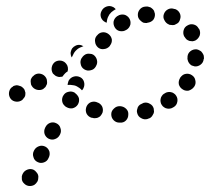

<svg xmlns="http://www.w3.org/2000/svg" viewBox="-20 -595 702 642"><path d="M105 12Q101 19 95 23Q88 27 80 27Q69 27 61 19Q52 11 53 0Q53 -3 53 -6Q54 -9 55 -12L56 -14Q61 -24 72 -28Q83 -32 93 -27Q98 -24 101 -20Q105 -16 107 -11Q109 -6 108 0Q108 5 106 10ZM131 -105Q120 -110 110 -106Q99 -102 94 -92L93 -90Q88 -80 92 -69Q95 -58 106 -53Q116 -48 127 -52Q138 -56 142 -66L143 -68Q148 -78 145 -89Q141 -100 131 -105ZM168 -183Q158 -188 147 -184Q137 -180 132 -170L131 -168Q126 -158 129 -147Q133 -136 143 -131Q154 -126 164 -130Q175 -134 180 -144L181 -146Q186 -156 182 -167Q179 -178 168 -183ZM352 -213Q352 -201 360 -193Q368 -185 379 -185H381Q393 -184 401 -192Q409 -200 409 -212Q410 -223 402 -231Q394 -239 382 -240H380Q369 -240 361 -232Q352 -224 352 -213ZM441 -237Q439 -232 438 -227Q437 -221 439 -216Q442 -205 452 -200Q462 -194 473 -197L475 -198Q480 -199 484 -202Q489 -206 491 -211Q494 -215 495 -221Q495 -226 494 -232Q491 -243 481 -248Q471 -254 460 -251L458 -250Q453 -248 448 -245Q444 -242 441 -237ZM304 -253 302 -254Q291 -257 281 -252Q271 -246 268 -235Q265 -224 270 -214Q276 -204 287 -201H289Q294 -199 300 -200Q305 -200 310 -203Q315 -205 318 -210Q321 -214 323 -219Q326 -230 321 -240Q315 -250 304 -253ZM530 -282H529Q524 -279 521 -274Q518 -270 517 -264Q516 -259 517 -254Q518 -248 521 -244Q524 -239 529 -236Q533 -233 539 -232Q544 -231 549 -232Q555 -233 559 -236L561 -237Q571 -243 573 -255Q575 -266 569 -275Q566 -280 561 -283Q557 -286 551 -287Q546 -288 541 -287Q535 -286 531 -283ZM192 -276Q189 -272 188 -266Q187 -261 188 -256Q189 -250 192 -246Q196 -241 200 -238L202 -237Q212 -231 223 -233Q234 -236 240 -245Q243 -250 244 -255Q245 -261 244 -266Q243 -271 239 -276Q236 -280 232 -283L230 -285Q220 -291 209 -288Q198 -286 192 -276ZM64 -274Q65 -279 65 -285Q64 -290 62 -295Q59 -300 55 -303Q51 -307 45 -308Q40 -310 35 -310Q29 -309 24 -307V-306Q14 -301 11 -290Q8 -279 13 -269Q18 -259 29 -256Q40 -253 50 -258Q55 -260 58 -265Q62 -269 64 -274ZM591 -296Q595 -293 601 -292Q606 -291 611 -292Q617 -294 621 -297Q626 -300 629 -305L630 -306Q636 -316 633 -327Q631 -338 621 -344Q617 -347 611 -348Q606 -349 601 -348Q595 -347 591 -344Q586 -340 583 -336L582 -334Q576 -324 578 -313Q581 -302 591 -296ZM209 -324 210 -326Q216 -336 227 -339Q237 -342 248 -337Q258 -332 261 -321Q264 -310 259 -300L258 -298Q257 -297 256 -295Q255 -294 254 -293Q250 -298 244 -302L242 -303Q234 -309 225 -310Q215 -312 206 -311Q206 -314 207 -317Q208 -321 209 -324ZM137 -314Q138 -319 137 -325Q137 -330 134 -335Q128 -345 117 -348Q106 -351 96 -345Q92 -342 88 -338Q85 -334 83 -329Q82 -323 83 -318Q83 -312 86 -308Q92 -298 103 -295Q114 -292 124 -297Q128 -300 132 -304Q135 -309 137 -314ZM157 -349Q151 -359 153 -370Q155 -381 164 -388Q169 -391 174 -392Q179 -393 185 -392Q190 -391 195 -388Q199 -385 202 -381Q206 -376 207 -369Q208 -362 206 -356Q202 -354 198 -350Q193 -345 189 -339Q186 -338 182 -338Q179 -337 175 -338Q170 -339 165 -342Q161 -345 157 -349ZM292 -412Q287 -415 282 -415Q276 -416 271 -415Q266 -414 261 -410Q257 -407 254 -402L253 -401Q247 -391 250 -380Q252 -369 262 -363Q272 -357 283 -360Q294 -362 300 -372L301 -374Q307 -384 304 -395Q301 -406 292 -412ZM613 -383Q616 -379 621 -376Q626 -374 631 -373Q642 -372 651 -379Q660 -386 661 -397L662 -399Q662 -405 661 -410Q659 -415 656 -419Q653 -424 648 -426Q643 -429 638 -430Q626 -431 617 -424Q608 -417 607 -406V-403Q606 -398 608 -393Q609 -388 613 -383ZM253 -438Q256 -440 259 -440Q252 -445 244 -445Q236 -445 229 -440Q228 -440 227 -439Q226 -438 225 -437Q221 -434 219 -429Q217 -424 216 -418Q216 -414 217 -410Q218 -406 220 -403Q222 -407 224 -411L225 -413Q229 -422 236 -428Q243 -435 253 -438ZM343 -481Q334 -488 323 -487Q312 -486 305 -477L303 -475Q296 -466 298 -455Q299 -444 308 -436Q317 -429 328 -431Q339 -432 347 -441L348 -443Q355 -452 354 -463Q352 -474 343 -481ZM614 -458Q619 -457 624 -457Q630 -458 634 -460Q644 -466 648 -477Q651 -488 646 -498Q645 -499 644 -500Q639 -510 628 -513Q617 -516 607 -510Q597 -505 594 -494Q591 -483 596 -473Q597 -472 597 -472Q600 -467 604 -463Q608 -460 614 -458ZM412 -534Q409 -539 404 -542Q400 -545 395 -546Q389 -547 384 -546Q378 -545 374 -542L372 -541Q363 -535 360 -524Q358 -513 364 -503Q370 -493 381 -491Q393 -489 402 -495L404 -496Q413 -502 416 -513Q418 -525 412 -534ZM568 -514Q573 -516 577 -520Q581 -525 582 -530Q586 -541 581 -551Q576 -561 565 -565H563Q552 -569 542 -564Q532 -559 528 -548Q524 -537 530 -527Q535 -517 545 -513L547 -512Q553 -511 558 -511Q564 -511 568 -514ZM498 -549Q497 -554 495 -559Q492 -564 488 -567Q484 -571 478 -572Q473 -574 468 -573H466Q454 -572 447 -563Q440 -554 441 -543Q441 -538 444 -533Q447 -528 451 -525Q455 -521 460 -519Q465 -518 471 -518L473 -519Q484 -520 492 -528Q499 -537 498 -549ZM319 -557 320 -559Q325 -569 336 -573Q347 -577 357 -572Q360 -571 362 -569Q365 -567 367 -564Q364 -563 362 -561L360 -560Q352 -555 346 -547Q340 -538 338 -528Q337 -524 337 -519Q336 -519 335 -520Q333 -520 332 -521Q322 -526 318 -536Q314 -547 319 -557Z"/></svg>

Font: FRB American Cursive Guidelines Dotted Ultra
Style: Bold Italic
Weight: 1000
Italic angle: -25°
Version: Version 2.0;Modular Font Editor K font №1